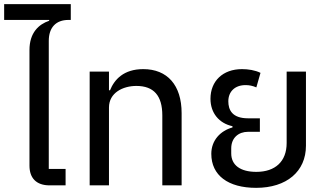

<svg xmlns="http://www.w3.org/2000/svg" viewBox="-32 -893 1570 925"><path d="M207 0H284V-79H203V-696C203 -760 237 -797 298 -797H309V-873H-12V-797H205V-793C155 -776 110 -736 110 -652V-95C110 -36 142 0 207 0Z M400 0H493V-375C493 -446 560 -479 625 -479C709 -479 750 -432 750 -337V0H843V-348C843 -483 774 -560 658 -560C564 -560 519 -510 498 -458H493V-548H400Z M1202 12C1349 12 1442 -67 1442 -191V-548H1349V-204C1349 -115 1294 -65 1203 -65C1125 -65 1082 -98 1082 -154V-178C1082 -229 1117 -258 1163 -258H1220V-323H1163C1086 -323 1068 -364 1068 -405C1068 -451 1099 -483 1151 -483C1169 -483 1184 -480 1203 -472L1223 -542C1197 -555 1163 -560 1134 -560C1041 -560 982 -502 982 -417C982 -349 1023 -299 1088 -285V-279C1030 -263 986 -217 986 -152C986 -48 1067 12 1202 12Z"/></svg>

Font: IBM Plex Thai Text
Style: Regular
Weight: 450
Designer: Mike Abbink, Paul van der Laan, Pieter van Rosmalen, Ben Mitchell, Mark Frömberg
Foundry: Bold Monday
Version: Version 1.0